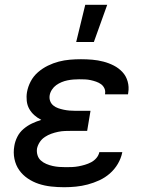

<svg xmlns="http://www.w3.org/2000/svg" viewBox="-20 -776 640 804"><path d="M249 8Q221 8 194 5Q167 2 142.5 -6Q118 -14 96.5 -28.5Q75 -43 60.5 -63.5Q46 -84 40.5 -110.5Q35 -137 40 -165Q43 -184 52.5 -203Q62 -222 78.5 -236Q95 -250 114 -259Q133 -268 153 -274Q137 -282 124 -293.5Q111 -305 102.5 -320Q94 -335 92 -353.5Q90 -372 93 -390Q97 -413 108.5 -435Q120 -457 139 -473.5Q158 -490 180.5 -501Q203 -512 226 -518Q249 -524 272.5 -526Q296 -528 319 -528Q343 -528 366.5 -526Q390 -524 413 -518Q436 -512 456.5 -501.5Q477 -491 492.5 -474.5Q508 -458 514.5 -435Q521 -412 517 -388L516 -381H420V-384Q422 -396 417 -406.5Q412 -417 403 -423.5Q394 -430 382.5 -434Q371 -438 359.5 -440.5Q348 -443 336 -443.5Q324 -444 311 -444Q299 -444 287 -443Q275 -442 262.5 -439.5Q250 -437 238 -432Q226 -427 215.5 -419.5Q205 -412 197.5 -400.5Q190 -389 188 -377Q186 -364 190 -353Q194 -342 203 -334.5Q212 -327 223.5 -323Q235 -319 247 -316.5Q259 -314 271 -313Q283 -312 295 -312H359L345 -228H281Q267 -228 252.5 -227.5Q238 -227 223.5 -224Q209 -221 195 -216Q181 -211 168 -202.5Q155 -194 146.5 -181Q138 -168 135 -154Q133 -140 137 -126.5Q141 -113 151 -104Q161 -95 174 -89.5Q187 -84 200.5 -81Q214 -78 227.5 -77Q241 -76 256 -76Q269 -76 282 -76.5Q295 -77 308.5 -79.5Q322 -82 335.5 -86Q349 -90 361.5 -96.5Q374 -103 383.5 -114Q393 -125 396 -139H492V-138Q487 -113 473.5 -90Q460 -67 440 -49.5Q420 -32 396 -21Q372 -10 347.5 -3.5Q323 3 298 5.5Q273 8 249 8ZM299 -600 337 -756H429L373 -600Z"/></svg>

Font: Iosevka Aile Medium Oblique
Style: Regular
Weight: 500
Italic angle: -9°
Designer: Belleve Invis
Foundry: Belleve Invis
Version: Version 31.1.0; ttfautohint (v1.8.4)